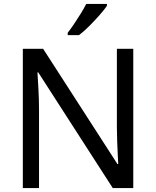

<svg xmlns="http://www.w3.org/2000/svg" viewBox="-20 -1057 800 984"><path d="M663 -93H558L176 -686H172Q174 -651 177 -599Q180 -547 180 -492V-93H97V-807H201L582 -216H586Q585 -232 583.5 -264Q582 -296 580.5 -334Q579 -372 579 -404V-807H663ZM528 -1027Q516 -1009 491 -980.5Q466 -952 437.5 -923.5Q409 -895 385 -877H327V-889Q342 -908 359.5 -934Q377 -960 394 -987.5Q411 -1015 422 -1037H528Z"/></svg>

Font: Noto Sans Kannada UI
Style: Regular
Weight: 400
Designer: Jelle Bosma - Monotype Design Team
Foundry: Monotype Imaging Inc.
Version: Version 2.005; ttfautohint (v1.8.4.7-5d5b)